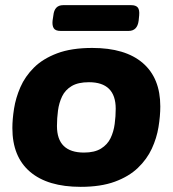

<svg xmlns="http://www.w3.org/2000/svg" viewBox="-20 -717 670 745"><path d="M293 8Q165 8 96.5 -50.5Q28 -109 28 -220Q28 -254 34.5 -295.5Q41 -337 59 -378.5Q77 -420 111.5 -454.5Q146 -489 201.5 -510Q257 -531 338 -531Q466 -531 534 -472.5Q602 -414 602 -304Q602 -267 595 -224Q588 -181 569 -140Q550 -99 515 -65.5Q480 -32 425.5 -12Q371 8 293 8ZM306 -125Q347 -125 372 -140.5Q397 -156 409 -181Q421 -206 425 -236Q429 -266 429 -295Q429 -398 325 -398Q283 -398 258 -383Q233 -368 221 -343Q209 -318 205 -288Q201 -258 201 -228Q201 -125 306 -125ZM215 -597Q195 -597 188.5 -607.5Q182 -618 184 -637L187 -657Q191 -697 225 -697H489Q507 -697 514.5 -688Q522 -679 520 -657L518 -637Q513 -597 479 -597Z"/></svg>

Font: Asap Semi Expanded Semi Expanded ExtraBold
Style: Italic
Weight: 800
Width: 6
Italic angle: -6°
Designer: Pablo Cosgaya
Foundry: Omnibus-Type
Version: Version 3.001; ttfautohint (v1.8.4.7-5d5b)